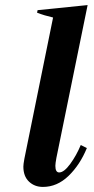

<svg xmlns="http://www.w3.org/2000/svg" viewBox="-20 -726 370 756"><path d="M72 -70Q72 -79 76 -101L189 -657Q154 -665 126 -676L128 -686L325 -706L202 -104Q198 -82 198 -73Q198 -47 213 -47Q232 -47 256.5 -80.5Q281 -114 298 -155L322 -143Q295 -77 250 -33.5Q205 10 149 10Q116 10 94 -11Q72 -32 72 -70Z"/></svg>

Font: Trirong SemiBold
Style: Italic
Weight: 600
Italic angle: -12°
Designer: Katatrad Team
Foundry: CadsonDemak
Version: Version 1.001